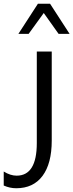

<svg xmlns="http://www.w3.org/2000/svg" viewBox="-117 -777 394 1032"><path d="M161.1 -21.2Q161.1 102 111.6 168.4Q62.1 234.8 -29.8 234.8Q-64.1 234.8 -97 220.2V144.9Q-61.1 167.2 -27.8 167.2Q80.8 167.2 80.8 -8.1V-500H161.1ZM257.1 -594.9H198L118.2 -707.1L36.9 -594.9H-18.2L86.9 -757.1H152Z"/></svg>

Font: Myanmar KatKuu
Style: Regular
Weight: 400
Designer: Khon Soe Zaw Thu
Foundry: MPUA
Version: Version 1.00 September 13, 2016, initial release